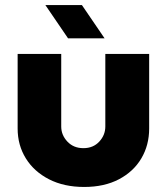

<svg xmlns="http://www.w3.org/2000/svg" viewBox="-20 -729 654 762"><path d="M314 13Q234 13 174.5 -17.5Q115 -48 82.5 -100.5Q50 -153 50 -219V-515H223V-227Q223 -193 247.5 -167Q272 -141 311 -141Q350 -141 374 -167Q398 -193 398 -227V-515H572V-219Q572 -153 541 -100.5Q510 -48 452 -17.5Q394 13 314 13ZM250 -577 160 -709H305L395 -577Z"/></svg>

Font: MuseoModerno ExtraBold
Style: Regular
Weight: 800
Designer: Pablo Cosgaya, Héctor Gatti, Marcela Romero, and the Authors of The MuseoModerno Project.
Foundry: Omnibus-Type Team
Version: Version 1.001